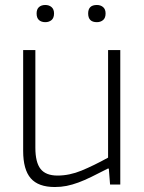

<svg xmlns="http://www.w3.org/2000/svg" viewBox="-20 -741 580 771"><path d="M162 -652Q146 -652 136.5 -660.5Q127 -669 127 -687Q127 -704 136.5 -712.5Q146 -721 162 -721Q177 -721 187 -712.5Q197 -704 197 -687Q197 -669 187 -660.5Q177 -652 162 -652ZM369 -652Q334 -652 334 -687Q334 -721 369 -721Q384 -721 394 -712.5Q404 -704 404 -687Q404 -669 394 -660.5Q384 -652 369 -652ZM200 10Q134 10 103.5 -25Q73 -60 73 -135V-540H122V-148Q122 -89 143 -62.5Q164 -36 211 -36Q259 -36 307.5 -56Q356 -76 414 -108V-540H463V0H422L417 -64H413Q376 -45 347.5 -31Q319 -17 294.5 -8Q270 1 247.5 5.5Q225 10 200 10Z"/></svg>

Font: Encode Sans Narrow
Style: ExtraLight
Weight: 200
Designer: Pablo Impallari, Andres Torresi
Foundry: Pablo Impallari, Andres Torresi
Version: Version 1.000; ttfautohint (v1.00) -l 8 -r 50 -G 200 -x 14 -